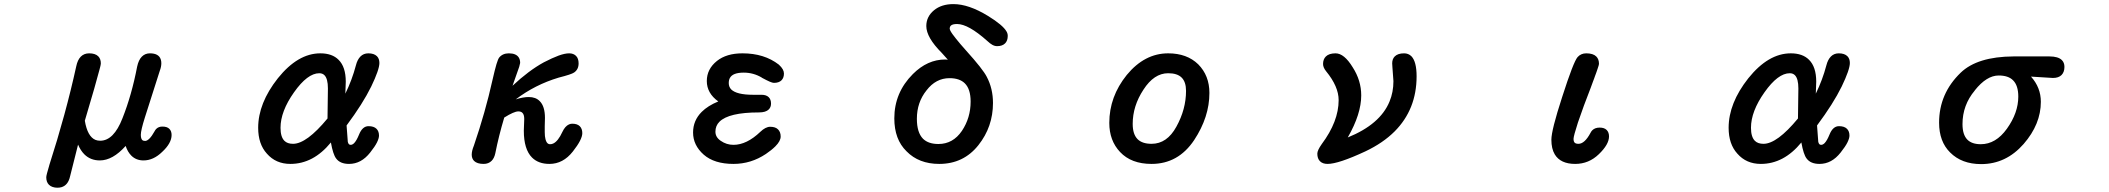

<svg xmlns="http://www.w3.org/2000/svg" viewBox="-20 -750 10040 914"><path d="M578.1 -55.2Q516.6 13.7 455.1 13.7Q410.6 13.7 381.3 -15.6Q363.8 -33.2 351.6 -61.5L313.5 89.8Q304.2 131.8 272.5 141.1Q264.2 143.6 252.7 143.6Q241.2 143.6 230.7 140.1Q220.2 136.7 212.9 129.4Q200.2 116.7 200.2 93.8Q200.2 84.5 214.4 37.6V37.1Q293.5 -208.5 342.8 -433.6Q349.1 -464.8 364.7 -480.5Q380.4 -496.1 404.3 -496.1Q433.6 -496.1 447.8 -481.9Q460 -469.7 460 -448.2Q460 -444.8 459 -440.4Q458 -436 456.8 -430.7Q455.6 -425.3 453.6 -418.5Q438.5 -358.9 383.8 -175.3Q396.5 -99.6 434.6 -84Q444.8 -80.1 457 -80.1Q521.5 -80.1 563 -187Q606.9 -297.4 632.8 -432.6Q639.6 -464.8 655.3 -480.5Q670.9 -496.1 693.4 -496.1Q735.4 -496.1 745.1 -467.8Q748 -459.5 748 -449.2Q748 -432.1 740.7 -413.1L669.4 -189.9Q650.4 -129.4 650.4 -108.4Q650.4 -90.3 657.2 -83.5Q661.6 -79.1 670.9 -79.1Q680.2 -79.1 691.7 -90.6Q703.1 -102.1 715.8 -125Q719.2 -131.8 723.6 -136.2Q734.9 -147.5 752.9 -147.5Q775.4 -147.5 786.1 -136.7Q796.9 -126 796.9 -107.4Q796.9 -68.4 752 -26.9Q710.4 13.7 663.1 13.7Q627.9 13.7 605 -9.3Q587.9 -26.4 578.1 -55.2Z M1500 -401.4Q1443.8 -401.4 1379.6 -310.5Q1315.4 -219.7 1315.4 -141.6Q1315.4 -98.1 1334 -79.6Q1348.1 -65.4 1375 -65.4Q1439.5 -65.4 1539.1 -186L1541 -329.1Q1541 -375.5 1524.4 -392.1Q1515.1 -401.4 1500 -401.4ZM1555.2 -71.8Q1471.7 30.3 1362.3 30.3Q1293 30.3 1250.5 -18.6Q1209 -64 1209 -141.6Q1209 -258.8 1302.7 -377.4Q1397.9 -496.1 1504.9 -496.1Q1561.5 -496.1 1591.8 -465.3Q1626 -431.6 1626 -361.3L1624 -304.2Q1655.8 -369.1 1674.3 -439Q1681.2 -466.3 1696 -481.2Q1710.9 -496.1 1733.4 -496.1Q1760.7 -496.1 1774.4 -482.4Q1786.1 -470.7 1786.1 -450.2Q1786.1 -418.9 1747.1 -337.9Q1707 -256.3 1629.9 -152.8L1635.7 -74.7Q1637.7 -66.9 1640.9 -63.7Q1644 -60.5 1649.4 -60.5Q1657.7 -60.5 1666 -68.8Q1677.7 -81.1 1689 -108.9Q1705.1 -149.4 1734.4 -149.4Q1759.8 -149.4 1772.5 -136.7Q1784.2 -125 1784.2 -104.5Q1784.2 -91.8 1774.7 -72.3Q1765.1 -52.7 1742.2 -23.9Q1699.7 30.3 1641.6 30.3Q1599.1 30.3 1580.1 4.4Q1565.4 -14.6 1555.2 -71.8Z M2282.2 30.3Q2251.5 30.3 2236.8 16.1Q2225.6 4.4 2225.6 -13.7Q2225.6 -31.7 2235.8 -56.6Q2290.5 -216.3 2324.2 -368.2Q2335.9 -419.4 2343.3 -444.3Q2351.1 -469.7 2356.4 -476.1Q2373 -496.1 2402.3 -496.1Q2437 -496.1 2449.7 -476.1Q2456.1 -465.8 2456.1 -451.2V-450.2L2451.7 -432.1L2419.9 -341.8Q2497.1 -414.1 2568.4 -453.1Q2609.9 -474.6 2639.4 -485.4Q2668.9 -496.1 2689.5 -496.1Q2710 -496.1 2722.2 -483.9Q2734.4 -471.7 2734.4 -448.2Q2734.4 -419.4 2712.9 -404.8Q2700.7 -396 2639.2 -380.4Q2526.9 -346.7 2435.1 -276.9Q2470.2 -288.1 2497.1 -288.1Q2530.3 -288.1 2549.3 -268.6Q2574.2 -244.1 2574.2 -188.5L2573.2 -149.4V-121.1Q2573.2 -100.6 2576.7 -87.4Q2581.5 -68.8 2591.3 -64.9Q2594.2 -63.5 2598.4 -63.5Q2602.5 -63.5 2606.2 -64.2Q2609.9 -64.9 2613.8 -66.9Q2636.7 -77.6 2657.2 -122.1Q2669.9 -149.4 2688.5 -157.7Q2695.8 -161.1 2704.1 -161.1Q2728 -161.1 2740 -149.2Q2752 -137.2 2752 -116.2Q2752 -85.9 2707 -28.8Q2660.6 30.3 2595.7 30.3Q2543 30.3 2512.7 0Q2473.6 -39.1 2473.6 -127.9L2475.6 -183.6Q2475.6 -204.6 2466.8 -212.9Q2460.4 -219.7 2447.3 -219.7Q2427.2 -219.7 2380.4 -190.4Q2354 -102.1 2337.9 -20.5Q2333 2.9 2320.3 15.6Q2305.7 30.3 2282.2 30.3Z M3399.4 -267.1Q3344.7 -306.2 3344.7 -364.3Q3344.7 -421.4 3393.1 -460Q3438.5 -496.1 3514.6 -496.1Q3618.2 -496.1 3687.5 -442.4Q3700.7 -430.2 3706.3 -419.9Q3711.9 -409.7 3711.9 -399.9Q3711.9 -379.4 3700.2 -367.7Q3688 -355.5 3664.1 -355.5Q3657.7 -355.5 3644.5 -361.1Q3631.3 -366.7 3606.9 -379.9V-380.4Q3566.9 -404.3 3520.5 -404.3Q3468.3 -404.3 3454.6 -378.9Q3449.2 -369.1 3449.2 -354.5Q3449.2 -336.4 3460.9 -324.2Q3486.8 -298.8 3565.4 -298.8H3605.5Q3627.9 -298.8 3639.6 -287.1Q3650.4 -276.4 3650.4 -256.8Q3650.4 -239.7 3639.6 -229Q3625.5 -214.8 3592.8 -214.8Q3449.2 -214.8 3404.8 -170.4Q3385.7 -151.4 3385.7 -123Q3385.7 -96.7 3411.1 -79.6Q3438.5 -60.5 3471.7 -60.5Q3534.7 -60.5 3599.6 -122.6Q3624.5 -146.5 3646.5 -146.5Q3671.4 -146.5 3683.8 -134Q3696.3 -121.6 3696.3 -100.1Q3696.3 -78.6 3670.9 -53.2Q3653.3 -35.6 3626 -17.1Q3555.2 30.3 3471.7 30.3Q3380.4 30.3 3330.1 -13.7Q3279.3 -58.6 3279.3 -119.1Q3279.3 -176.3 3320.3 -217.3Q3349.6 -246.6 3399.4 -267.1Z M4600.6 -266.6Q4600.6 -325.7 4573.2 -353Q4548.3 -377.9 4500 -377.9Q4435.1 -377.9 4390.6 -319.8Q4344.7 -262.7 4344.7 -184.6Q4344.7 -119.1 4374 -89.4Q4399.4 -64.5 4447.3 -64.5Q4516.6 -64.5 4559.1 -127Q4600.6 -189 4600.6 -266.6ZM4518.6 -730.5Q4591.3 -730.5 4683.1 -674.3Q4753.9 -630.9 4771.5 -600.1Q4777.3 -590.3 4777.3 -579.1Q4777.3 -556.2 4764.6 -543.5Q4751.5 -530.3 4726.6 -530.3Q4715.3 -530.3 4703.9 -536.6Q4692.4 -543 4679.7 -555.2Q4589.4 -635.7 4536.1 -635.7Q4514.2 -635.7 4506.3 -627.9Q4501 -622.6 4501 -612.3Q4501 -610.4 4503.9 -604.2Q4506.8 -598.1 4514.2 -587.6Q4521.5 -577.1 4530.8 -565.9Q4549.3 -542.5 4578.6 -509.8Q4659.7 -419.9 4677.7 -383.8Q4707 -328.1 4707 -259.8Q4707 -146.5 4637.7 -59.1Q4566.9 30.3 4451.2 30.3Q4354 30.3 4295.4 -29.8Q4237.3 -86.4 4237.3 -186.5Q4237.3 -309.1 4325.7 -397.5Q4395 -466.8 4479.5 -466.8Q4485.4 -466.8 4492.2 -465.8L4463.4 -498Q4389.6 -571.8 4389.6 -626Q4389.6 -670.9 4426.3 -701.2Q4461.9 -730.5 4518.6 -730.5Z M5626 -317.4Q5626 -359.9 5605.2 -380.6Q5584.5 -401.4 5541 -401.4Q5473.6 -401.4 5423.3 -323.2Q5372.1 -245.6 5372.1 -160.2Q5372.1 -110.8 5395.5 -87.4Q5417.5 -65.4 5461.9 -65.4Q5535.6 -65.4 5580.1 -147Q5626 -230 5626 -317.4ZM5260.7 -165Q5260.7 -290 5343.8 -393.1Q5428.7 -496.1 5541 -496.1Q5630.4 -496.1 5684.1 -443.8Q5737.3 -390.1 5737.3 -307.6Q5737.3 -192.9 5664.6 -83Q5588.9 30.3 5461.9 30.3Q5365.2 30.3 5312 -26.4Q5260.7 -80.6 5260.7 -165Z M6251 -18.6Q6251 -34.2 6272 -64Q6352.5 -171.9 6352.5 -273.4Q6352.5 -337.9 6293 -410.6Q6278.3 -428.7 6278.3 -445.3Q6278.3 -467.8 6291.5 -481Q6306.6 -496.1 6337.9 -496.1Q6378.9 -496.1 6419.4 -429.7Q6460 -366.7 6460 -295.9Q6460 -207.5 6396.5 -96.7L6396 -95.7Q6550.3 -158.2 6594.7 -266.6Q6613.3 -311 6613.3 -363.8L6608.4 -431.2L6607.4 -448.2Q6607.4 -469.2 6619.6 -481.4Q6634.3 -496.1 6664.1 -496.1Q6684.6 -496.1 6698.7 -482.4Q6723.6 -457 6723.6 -386.7Q6723.6 -229.5 6619.1 -124.5Q6564 -69.3 6479.5 -29.3Q6351.6 30.3 6299.8 30.3Q6276.4 30.3 6263.7 17.6Q6251 4.9 6251 -18.6Z M7365.2 -85Q7365.2 -130.4 7416.5 -288.1Q7470.7 -457 7490.2 -478.5Q7506.3 -496.1 7531.2 -496.1Q7564 -496.1 7579.1 -481Q7591.8 -468.3 7591.8 -446.3Q7591.8 -443.4 7590.8 -440.4Q7589.8 -437.5 7588.9 -433.8Q7587.9 -430.2 7585 -421.9Q7582 -413.6 7580.6 -408.9Q7579.1 -404.3 7577.1 -399.2Q7575.2 -394 7573 -388.2Q7570.8 -382.3 7568.6 -375.7Q7566.4 -369.1 7563.5 -362.3Q7555.2 -338.9 7552.2 -331.5Q7519 -247.1 7491.7 -167Q7470.7 -102.1 7470.7 -89.1Q7470.7 -76.2 7476.1 -70.8Q7481.4 -65.4 7494.1 -65.4Q7523.9 -65.4 7551.8 -118.2Q7555.2 -125 7560.1 -129.9Q7572.8 -142.6 7595 -142.6Q7617.2 -142.6 7628.4 -131.3Q7639.6 -120.1 7639.6 -100.6Q7639.6 -62.5 7591.3 -16.1Q7543.5 30.3 7478.5 30.3Q7408.7 30.3 7381.3 -15.1Q7365.2 -42 7365.2 -85Z M8500 -401.4Q8443.8 -401.4 8379.6 -310.5Q8315.4 -219.7 8315.4 -141.6Q8315.4 -98.1 8334 -79.6Q8348.1 -65.4 8375 -65.4Q8439.5 -65.4 8539.1 -186L8541 -329.1Q8541 -375.5 8524.4 -392.1Q8515.1 -401.4 8500 -401.4ZM8555.2 -71.8Q8471.7 30.3 8362.3 30.3Q8293 30.3 8250.5 -18.6Q8209 -64 8209 -141.6Q8209 -258.8 8302.7 -377.4Q8397.9 -496.1 8504.9 -496.1Q8561.5 -496.1 8591.8 -465.3Q8626 -431.6 8626 -361.3L8624 -304.2Q8655.8 -369.1 8674.3 -439Q8681.2 -466.3 8696 -481.2Q8710.9 -496.1 8733.4 -496.1Q8760.7 -496.1 8774.4 -482.4Q8786.1 -470.7 8786.1 -450.2Q8786.1 -418.9 8747.1 -337.9Q8707 -256.3 8629.9 -152.8L8635.7 -74.7Q8637.7 -66.9 8640.9 -63.7Q8644 -60.5 8649.4 -60.5Q8657.7 -60.5 8666 -68.8Q8677.7 -81.1 8689 -108.9Q8705.1 -149.4 8734.4 -149.4Q8759.8 -149.4 8772.5 -136.7Q8784.2 -125 8784.2 -104.5Q8784.2 -91.8 8774.7 -72.3Q8765.1 -52.7 8742.2 -23.9Q8699.7 30.3 8641.6 30.3Q8599.1 30.3 8580.1 4.4Q8565.4 -14.6 8555.2 -71.8Z M9587.9 -290Q9587.9 -343.3 9563 -367.7Q9540.5 -390.6 9494.6 -390.6Q9437 -390.6 9380.9 -319.8V-319.3Q9322.3 -249.5 9322.3 -159.2Q9322.3 -108.4 9345.7 -85Q9367.2 -63.5 9409.2 -63.5Q9481 -63.5 9533.7 -137.2Q9587.9 -212.9 9587.9 -290ZM9210.9 -166Q9210.9 -304.7 9313.5 -403.8Q9393.1 -480.5 9565.4 -481.4H9736.3Q9777.8 -481.4 9795.4 -463.9Q9807.6 -451.7 9807.6 -431.6Q9807.6 -406.7 9793.7 -392.8Q9779.8 -378.9 9752.9 -378.9H9752.4L9648.4 -385.3Q9695.3 -333 9695.3 -265.6Q9695.3 -158.7 9613.3 -64.5Q9529.3 31.2 9411.1 31.2Q9318.4 31.2 9263.2 -24.4Q9210.9 -76.2 9210.9 -166Z"/></svg>

Font: YuPearl-SemiBold
Style: SemiBold
Weight: 600
Designer: Max Yao
Foundry: Max-Everyday
Version: Version 1.011; ttfautohint (v1.8.3)